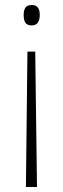

<svg xmlns="http://www.w3.org/2000/svg" viewBox="-20 -552 251 763"><path d="M138 -493Q138 -451 106 -451Q88 -451 81 -461.5Q74 -472 74 -493Q74 -510 80.5 -521Q87 -532 107 -532Q138 -532 138 -493ZM89 -347H120L127 191H83Z"/></svg>

Font: Noto Sans Lao Condensed ExtraLight
Style: Regular
Weight: 200
Width: 3
Designer: Monotype Design Team
Foundry: Monotype Imaging Inc.
Version: Version 2.003; ttfautohint (v1.8.4.7-5d5b)